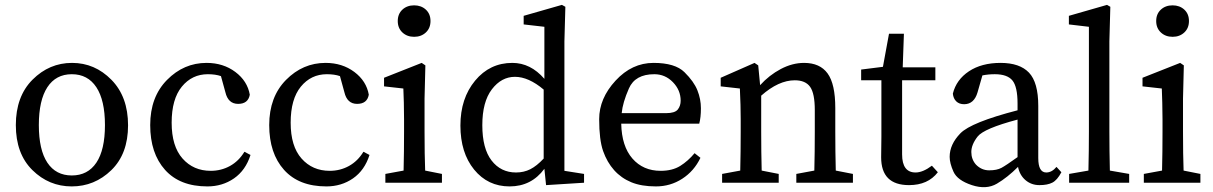

<svg xmlns="http://www.w3.org/2000/svg" viewBox="-20 -749 4971 787"><path d="M273.9 15.1Q180.7 15.1 112.8 -51.8Q44.9 -118.7 44.9 -236.3Q44.9 -354 113.5 -422.6Q182.1 -491.2 275.4 -491.2Q368.7 -491.2 436.8 -421.9Q504.9 -352.5 504.9 -235.4Q504.9 -118.2 436.3 -51.5Q367.7 15.1 273.9 15.1ZM375 -391.4Q339.8 -444.8 274.4 -444.8Q209 -444.8 174.1 -391.4Q139.2 -337.9 139.2 -236.3Q139.2 -134.8 174.1 -82.3Q209 -29.8 274.4 -29.8Q339.8 -29.8 375 -82.3Q410.2 -134.8 410.2 -236.3Q410.2 -337.9 375 -391.4Z M830.1 15.1Q717.3 15.1 656.5 -52.7Q595.7 -120.6 595.7 -236.3Q595.7 -351.6 664.6 -421.4Q733.4 -491.2 826.7 -491.2Q895 -491.2 944.6 -454.1Q994.1 -417 1003.9 -360.8Q997.1 -323.2 956.1 -323.2Q915 -323.2 903.8 -371.1L885.7 -437Q863.3 -444.8 832 -444.8Q767.1 -444.8 725.3 -393.8Q683.6 -342.8 683.6 -246.1Q683.6 -149.4 728.3 -99.1Q772.9 -48.8 843.8 -48.8Q886.7 -48.8 922.9 -68.8Q959 -88.9 981.9 -127L1006.8 -113.8Q986.8 -50.8 939.2 -17.8Q891.6 15.1 830.1 15.1Z M1317.9 15.1Q1205.1 15.1 1144.3 -52.7Q1083.5 -120.6 1083.5 -236.3Q1083.5 -351.6 1152.3 -421.4Q1221.2 -491.2 1314.5 -491.2Q1382.8 -491.2 1432.4 -454.1Q1481.9 -417 1491.7 -360.8Q1484.9 -323.2 1443.8 -323.2Q1402.8 -323.2 1391.6 -371.1L1373.5 -437Q1351.1 -444.8 1319.8 -444.8Q1254.9 -444.8 1213.1 -393.8Q1171.4 -342.8 1171.4 -246.1Q1171.4 -149.4 1216.1 -99.1Q1260.7 -48.8 1331.5 -48.8Q1374.5 -48.8 1410.6 -68.8Q1446.8 -88.9 1469.7 -127L1494.6 -113.8Q1474.6 -50.8 1427 -17.8Q1379.4 15.1 1317.9 15.1Z M1791.5 0H1559.6V-36.1L1634.3 -49.8Q1636.2 -126 1636.2 -210V-259.8Q1636.2 -300.8 1635.3 -328.4Q1634.3 -356 1633.3 -386.2L1554.2 -395V-430.2L1708.5 -491.2L1723.6 -481L1720.2 -345.2V-210Q1720.2 -113.3 1722.7 -49.8L1791.5 -36.1ZM1725.6 -616Q1706.5 -598.1 1677.5 -598.1Q1648.4 -598.1 1629.4 -616Q1610.4 -633.8 1610.4 -662.8Q1610.4 -691.9 1629.4 -709.5Q1648.4 -727.1 1677.5 -727.1Q1706.5 -727.1 1725.6 -709.5Q1744.6 -691.9 1744.6 -662.8Q1744.6 -633.8 1725.6 -616Z M2211.4 -57.1Q2158.2 15.1 2068.8 15.1Q1979.5 15.1 1923.3 -54Q1867.2 -123 1867.2 -234.4Q1867.2 -345.7 1927.5 -418.5Q1987.8 -491.2 2080.1 -491.2Q2154.8 -491.2 2211.4 -425.8V-639.2L2126.5 -648.9V-684.1L2283.2 -729L2297.4 -721.2L2293.5 -579.1V-48.8L2374 -36.1V0L2218.3 9.8ZM2208.5 -381.8Q2146.5 -434.1 2090.8 -434.1Q2035.2 -434.1 1996.1 -382.8Q1957 -331.5 1957 -235.8Q1957 -140.1 1994.9 -91.1Q2032.7 -42 2095.2 -42Q2127.4 -42 2153.8 -55.4Q2180.2 -68.8 2208.5 -99.1Z M2846.2 -242.2H2526.4Q2528.3 -149.4 2572.3 -99.1Q2616.2 -48.8 2688 -48.8Q2735.8 -48.8 2768.1 -68.8Q2800.3 -88.9 2827.1 -121.1L2851.1 -102.1Q2825.2 -47.9 2776.6 -16.4Q2728 15.1 2668.5 15.1Q2608.9 15.1 2567.6 -2Q2526.4 -19 2497.3 -51.5Q2468.3 -84 2452.1 -129.9Q2436 -175.8 2436 -260.7Q2436 -345.7 2503.2 -418.5Q2570.3 -491.2 2658.7 -491.2Q2747.1 -491.2 2785.6 -453.1Q2824.2 -415 2838.6 -378.9Q2853 -342.8 2853 -305.2Q2853 -267.6 2846.2 -242.2ZM2710 -285.2Q2746.1 -285.2 2758.1 -300Q2770 -314.9 2770 -336.4Q2770 -379.4 2738.3 -412.1Q2706.5 -444.8 2662.1 -444.8Q2583.5 -444.8 2557.9 -386.5Q2532.2 -328.1 2528.3 -285.2Z M3237.8 -419.9Q3171.4 -419.9 3100.1 -356.9V-210Q3100.1 -126 3102.1 -49.8L3171.9 -36.1V0H2939.9V-36.1L3014.2 -49.8Q3016.1 -126 3016.1 -210V-261.2Q3016.1 -315.4 3012.7 -386.2L2934.1 -395V-430.2L3072.8 -491.2L3087.9 -481L3095.7 -399.9Q3132.8 -440.9 3180.4 -466.1Q3228 -491.2 3275.9 -491.2Q3340.8 -491.2 3372.3 -448Q3403.8 -404.8 3403.8 -306.2V-210Q3403.8 -126 3405.8 -49.8L3476.1 -36.1V0H3244.1V-36.1L3317.9 -49.8Q3319.8 -124 3319.8 -210V-297.9Q3319.8 -365.7 3300.8 -392.8Q3281.7 -419.9 3237.8 -419.9Z M3592.8 -419.9H3509.8V-463.9L3599.1 -475.1L3624 -610.8H3685.1L3680.2 -473.1H3814V-419.9H3677.7V-116.2Q3677.7 -42 3732.9 -42Q3762.7 -42 3799.8 -69.8L3824.2 -43Q3783.7 9.8 3706.1 9.8Q3591.8 9.8 3591.8 -104L3592.8 -189Z M4268.6 -42Q4291.5 -42 4310.5 -64.9L4330.6 -43Q4313.5 -10.7 4293.7 -0.5Q4273.9 9.8 4240.7 9.8Q4207.5 9.8 4183.6 -10.5Q4159.7 -30.8 4152.8 -64.9Q4109.4 -21.5 4066.2 3.9Q4022.9 29.3 3963.6 9.8Q3904.3 -9.8 3888.4 -44.9Q3872.6 -80.1 3872.6 -106Q3872.6 -157.2 3916.5 -202.4Q3960.4 -247.6 4150.9 -296.9V-324.2Q4150.9 -393.6 4129.9 -419.2Q4108.9 -444.8 4057.6 -444.8Q4031.2 -444.8 4006.8 -439.9L3986.8 -370.1Q3972.7 -322.3 3932.6 -321.8Q3911.6 -321.8 3899.7 -333.5Q3887.7 -345.2 3885.7 -365.2Q3899.9 -422.4 3951.7 -456.8Q4003.4 -491.2 4081.5 -491.2Q4159.7 -491.2 4197.8 -451.2Q4235.8 -411.1 4235.8 -314.9V-101.1Q4235.8 -42 4268.6 -42ZM3980.5 -74.2Q4003.4 -50.8 4034.7 -50.8Q4065.9 -50.8 4085 -61Q4104 -71.3 4150.9 -105V-258.8Q4012.7 -222.2 3987.1 -189.2Q3961.4 -156.2 3961.4 -126Q3961.4 -95.7 3980.5 -74.2Z M4608.4 0H4362.3V-36.1L4441.4 -49.8Q4443.4 -131.8 4443.4 -210V-639.2L4361.3 -648.9V-684.1L4517.6 -729L4531.2 -721.2L4527.3 -579.1V-210Q4527.3 -129.9 4529.3 -49.8L4608.4 -36.1Z M4900.4 0H4668.5V-36.1L4743.2 -49.8Q4745.1 -126 4745.1 -210V-259.8Q4745.1 -300.8 4744.1 -328.4Q4743.2 -356 4742.2 -386.2L4663.1 -395V-430.2L4817.4 -491.2L4832.5 -481L4829.1 -345.2V-210Q4829.1 -113.3 4831.5 -49.8L4900.4 -36.1ZM4834.5 -616Q4815.4 -598.1 4786.4 -598.1Q4757.3 -598.1 4738.3 -616Q4719.2 -633.8 4719.2 -662.8Q4719.2 -691.9 4738.3 -709.5Q4757.3 -727.1 4786.4 -727.1Q4815.4 -727.1 4834.5 -709.5Q4853.5 -691.9 4853.5 -662.8Q4853.5 -633.8 4834.5 -616Z"/></svg>

Font: SourceSerifPro-Regular
Style: Regular
Weight: 400
Designer: Frank Grießhammer
Foundry: Adobe Systems Incorporated
Version: Version 1.014;PS Version 1.0;hotconv 1.0.73;makeotf.lib2.5.5